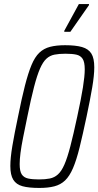

<svg xmlns="http://www.w3.org/2000/svg" viewBox="-20 -919 485 947"><path d="M174 8Q122 8 91 -0.5Q60 -9 45.5 -32.5Q31 -56 31 -100Q31 -140 41 -199.5Q51 -259 69 -344Q87 -434 103 -496.5Q119 -559 135.5 -598.5Q152 -638 174 -659Q196 -680 227 -688Q258 -696 301 -696Q353 -696 384.5 -687Q416 -678 430.5 -655Q445 -632 445 -587Q445 -548 435 -488.5Q425 -429 407 -344Q388 -254 372.5 -191.5Q357 -129 340 -89.5Q323 -50 301 -29Q279 -8 248 0Q217 8 174 8ZM172 -34Q203 -34 225.5 -38.5Q248 -43 265.5 -58.5Q283 -74 297.5 -107Q312 -140 327 -197.5Q342 -255 361 -344Q380 -431 389 -487.5Q398 -544 398 -577Q398 -613 387.5 -629Q377 -645 356.5 -649.5Q336 -654 303 -654Q271 -654 248.5 -649.5Q226 -645 209 -629.5Q192 -614 177.5 -581Q163 -548 148 -490.5Q133 -433 115 -344Q103 -286 94 -241Q85 -196 81 -164Q77 -132 77 -110Q77 -74 87.5 -58.5Q98 -43 119 -38.5Q140 -34 172 -34ZM297 -762V-767L369 -899H419V-894L327 -762Z"/></svg>

Font: Saira Condensed ExtraLight
Style: Italic
Weight: 250
Width: 3
Italic angle: -12°
Designer: Hector Gatti with collaboration of the Omnibus-Type team
Foundry: Omnibus-Type
Version: Version 1.101